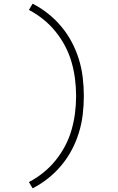

<svg xmlns="http://www.w3.org/2000/svg" viewBox="-20 -861 640 1042"><path d="M157 161 137 127Q179 105 215.5 75.5Q252 46 281.5 9.5Q311 -27 333 -68.5Q355 -110 368 -155Q381 -200 387 -246.5Q393 -293 393 -340Q393 -387 387 -433.5Q381 -480 368 -525Q355 -570 333 -611.5Q311 -653 281.5 -689.5Q252 -726 215.5 -755.5Q179 -785 137 -807L157 -841Q202 -818 241.5 -786.5Q281 -755 313.5 -716Q346 -677 369.5 -632.5Q393 -588 408 -539.5Q423 -491 429 -440.5Q435 -390 435 -340Q435 -290 429 -239.5Q423 -189 408 -140.5Q393 -92 369.5 -47.5Q346 -3 313.5 36Q281 75 241.5 106.5Q202 138 157 161Z"/></svg>

Font: Iosevka Etoile Extralight
Style: Regular
Weight: 200
Designer: Belleve Invis
Foundry: Belleve Invis
Version: Version 22.1.2; ttfautohint (v1.8.4)